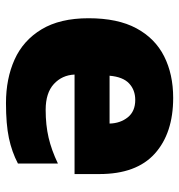

<svg xmlns="http://www.w3.org/2000/svg" viewBox="2 -606 613 658"><g transform="rotate(90 309.0 -276.5)"><path d="M315 -563Q436 -563 506 -500Q576 -437 576 -310V-225H235Q237 -182 267.5 -154Q298 -126 356 -126Q408 -126 451 -136Q494 -146 540 -168V-31Q500 -10 452.5 0Q405 10 333 10Q249 10 183.5 -19.5Q118 -49 80 -112Q42 -175 42 -273Q42 -373 76.5 -437Q111 -501 172.5 -532Q234 -563 315 -563ZM322 -433Q288 -433 265.5 -412Q243 -391 239 -345H403Q402 -382 381.5 -407.5Q361 -433 322 -433Z"/></g></svg>

Font: Noto Sans Black
Style: Regular
Weight: 900
Designer: Monotype Design Team
Foundry: Monotype Imaging Inc.
Version: Version 2.007